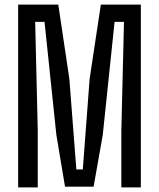

<svg xmlns="http://www.w3.org/2000/svg" viewBox="-20 -820 696 840"><path d="M59.4 0V-800H235L283.5 -474.3L314 -78.7H342.3L372.1 -474.3L421.2 -800H596.2V0H510.9V-248.8L522.4 -724.4H481.3L429.6 -230L389.5 -3.2H264.5L226.6 -230L174.8 -724.4H133.9L145.2 -248.8V0Z"/></svg>

Font: Big Shoulders Thin
Style: Regular
Weight: 100
Version: Version 2.002